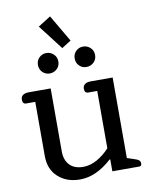

<svg xmlns="http://www.w3.org/2000/svg" viewBox="-95 -937 802 1019"><g transform="rotate(-10 306.0 -427.0)"><path d="M178 -824 246 -867 331 -722 281 -690ZM138 -624Q138 -648 154 -663.5Q170 -679 192 -679Q215 -679 231.5 -663.5Q248 -648 248 -624Q248 -600 231.5 -584.5Q215 -569 192 -569Q170 -569 154 -584.5Q138 -600 138 -624ZM336 -624Q336 -648 352 -663.5Q368 -679 390 -679Q413 -679 429.5 -663.5Q446 -648 446 -624Q446 -600 429.5 -584.5Q413 -569 390 -569Q368 -569 352 -584.5Q336 -600 336 -624ZM90 -142V-434H41Q22 -434 22 -457Q22 -474 33.5 -482Q45 -490 65 -490H183V-150Q183 -104 208.5 -77Q234 -50 282 -50Q319 -50 356 -70.5Q393 -91 424 -125V-434H376Q356 -434 356 -457Q356 -474 367.5 -482Q379 -490 399 -490H517V-56L556 -43Q573 -38 580 -31.5Q587 -25 587 -14Q587 0 574 0H429V-64H425Q341 13 253 13Q182 13 136 -28.5Q90 -70 90 -142Z"/></g></svg>

Font: Maitree Medium
Style: Regular
Weight: 500
Designer: CadsonDemak Team
Foundry: CadsonDemak
Version: Version 1.000